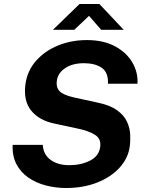

<svg xmlns="http://www.w3.org/2000/svg" viewBox="-20 -933 730 963"><path d="M311.5 10Q258.5 10 209.2 -3Q160 -16 121.8 -42.5Q83.5 -69 62.2 -110Q41 -151 43.5 -206.5H194.5Q197.5 -157.5 234 -131Q270.5 -104.5 327.5 -104.5Q385.5 -104.5 430.8 -127Q476 -149.5 482.5 -195.5Q488.5 -236.5 456.8 -256.5Q425 -276.5 375 -287L256.5 -312.5Q177.5 -328 137 -377.5Q96.5 -427 107.5 -510.5Q117 -578.5 161 -628.2Q205 -678 271.5 -705Q338 -732 415.5 -732Q499.5 -732 557.5 -700.5Q615.5 -669 644.2 -619Q673 -569 669.5 -513H521.5Q524 -570 490.2 -593Q456.5 -616 401 -616Q343.5 -616 306.8 -591.2Q270 -566.5 265 -527.5Q260.5 -496 278 -476.5Q295.5 -457 350 -444.5L467 -419Q531 -406 566.5 -380.5Q602 -355 616.8 -323Q631.5 -291 633 -257.8Q634.5 -224.5 630.5 -196.5Q622 -138 579 -91.2Q536 -44.5 466.8 -17.2Q397.5 10 311.5 10ZM245.5 -783.5 379 -913H478.5L600.5 -783.5H487.5L426.5 -853.5L352.5 -783.5Z"/></svg>

Font: Public Sans
Style: Bold Italic
Weight: 700
Italic angle: -8°
Designer: The Public Sans project authors (U.S. Web Design System). Libre Franklin designed by Pablo Impallari and Rodrigo Fuenzal
Version: Version 1.008; ttfautohint (v1.8.1) -l 8 -r 50 -G 200 -x 14 